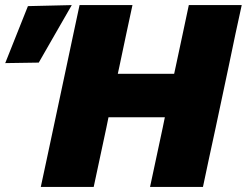

<svg xmlns="http://www.w3.org/2000/svg" viewBox="-106 -733 968 753"><path d="M54 0Q66.5 -57 77.5 -109.5Q88.5 -162 103.5 -231.5L155 -473.5Q170 -543.5 181.5 -598.5Q193 -653.5 206 -713H413.5Q401 -654.5 389 -599Q377 -543.5 362.5 -473.5L356 -443.5H577L583.5 -473.5Q598.5 -543.5 610.2 -598.5Q622 -653.5 634.5 -713H842Q829 -654 817.2 -599Q805.5 -544 791 -473.5L739.5 -231Q724.5 -162 713.2 -109.5Q702 -57 690 0H482.5Q494.5 -56 505.8 -109Q517 -162 532 -231.5L540.5 -273H319.5L311 -231.5Q296 -161.5 284.8 -109Q273.5 -56.5 261.5 0ZM-85.5 -485.5Q-63 -542 -40.8 -597.8Q-18.5 -653.5 3.5 -709L175.5 -713Q142 -655 109.5 -598.2Q77 -541.5 46 -487.5Z"/></svg>

Font: Commissioner ExtraBold
Style: Italic
Weight: 800
Italic angle: -12°
Designer: Kostas Bartsokas
Foundry: Kostas Bartsokas
Version: Version 1.000; ttfautohint (v1.8.3)